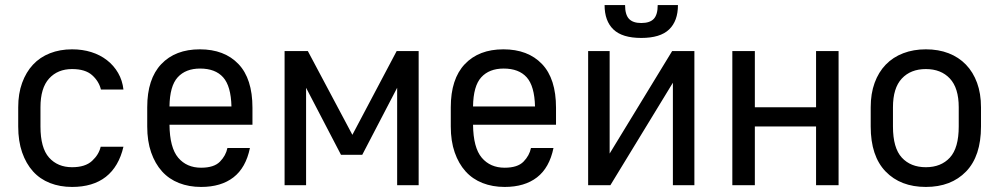

<svg xmlns="http://www.w3.org/2000/svg" viewBox="-20 -732 3950 759"><path d="M265 7Q306 7 339.5 -3Q373 -13 398.5 -33Q424 -53 441.5 -83Q459 -113 468 -152H378Q371 -121 344 -96Q317 -71 265 -71Q208 -71 174 -109Q140 -147 140 -232V-308Q140 -384 174 -421.5Q208 -459 265 -459Q317 -459 344 -435Q371 -411 379 -378H468Q464 -414 447 -443.5Q430 -473 403 -494Q376 -515 341 -526Q306 -537 265 -537Q217 -537 177.5 -521.5Q138 -506 110.5 -476.5Q83 -447 67.5 -404.5Q52 -362 52 -308V-232Q52 -174 67.5 -129.5Q83 -85 110.5 -54.5Q138 -24 177.5 -8.5Q217 7 265 7Z M775 7Q727 7 687.5 -8.5Q648 -24 620.5 -54.5Q593 -85 577.5 -129.5Q562 -174 562 -232V-308Q562 -420 617.5 -478.5Q673 -537 770 -537Q867 -537 922.5 -479Q978 -421 978 -306V-239H650Q651 -148 684.5 -108.5Q718 -69 775 -69Q826 -69 849.5 -93Q873 -117 879 -147H968Q952 -69 903 -31Q854 7 775 7ZM771 -461Q714 -461 682.5 -426.5Q651 -392 650 -311H895Q893 -392 862 -426.5Q831 -461 771 -461Z M1105 -530H1197L1373 -199L1548 -530H1635V0H1550V-385L1412 -120H1328L1190 -385V0H1105Z M1975 7Q1927 7 1887.5 -8.5Q1848 -24 1820.5 -54.5Q1793 -85 1777.5 -129.5Q1762 -174 1762 -232V-308Q1762 -420 1817.5 -478.5Q1873 -537 1970 -537Q2067 -537 2122.5 -479Q2178 -421 2178 -306V-239H1850Q1851 -148 1884.5 -108.5Q1918 -69 1975 -69Q2026 -69 2049.5 -93Q2073 -117 2079 -147H2168Q2152 -69 2103 -31Q2054 7 1975 7ZM1971 -461Q1914 -461 1882.5 -426.5Q1851 -392 1850 -311H2095Q2093 -392 2062 -426.5Q2031 -461 1971 -461Z M2305 -530H2390V-125L2637 -530H2725V0H2640V-405L2393 0H2305ZM2515 -582Q2440 -582 2405 -615.5Q2370 -649 2370 -712H2451Q2451 -674 2466.5 -657.5Q2482 -641 2515 -641Q2549 -641 2564.5 -657.5Q2580 -674 2580 -712H2660Q2660 -649 2625 -615.5Q2590 -582 2515 -582Z M2875 -530H2964V-308H3206V-530H3295V0H3206V-232H2964V0H2875Z M3640 7Q3540 7 3481 -54Q3422 -115 3422 -232V-308Q3422 -362 3437.5 -404.5Q3453 -447 3481.5 -476.5Q3510 -506 3550.5 -521.5Q3591 -537 3640 -537Q3690 -537 3730 -521.5Q3770 -506 3798.5 -476.5Q3827 -447 3842.5 -404.5Q3858 -362 3858 -308V-232Q3858 -115 3799 -54Q3740 7 3640 7ZM3640 -71Q3700 -71 3735 -109Q3770 -147 3770 -232V-308Q3770 -384 3735 -421.5Q3700 -459 3640 -459Q3580 -459 3545 -421.5Q3510 -384 3510 -308V-232Q3510 -147 3545 -109Q3580 -71 3640 -71Z"/></svg>

Font: Golos UI VF
Style: Regular
Weight: 400
Designer: A.Korolkova, Vitaly Kuzmin
Foundry: ParaType Ltd
Version: Version 2.000